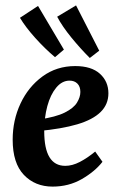

<svg xmlns="http://www.w3.org/2000/svg" viewBox="-20 -679 439 712"><path d="M259 -434Q319 -434 350.5 -405.5Q382 -377 382 -333Q382 -292 353 -263.5Q324 -235 266.5 -218Q209 -201 122 -193L125 -236Q187 -245 220 -261.5Q253 -278 265.5 -298.5Q278 -319 278 -338Q278 -358 267 -369Q256 -380 238 -380Q210 -380 188.5 -354Q167 -328 155.5 -285.5Q144 -243 144 -192Q144 -128 163.5 -96Q183 -64 222 -64Q248 -64 276 -78.5Q304 -93 333 -117L360 -79Q332 -43 283.5 -15Q235 13 175 13Q110 13 68.5 -30.5Q27 -74 27 -161Q27 -233 56 -295Q85 -357 137.5 -395.5Q190 -434 259 -434ZM348 -491 313 -464Q278 -499 244.5 -540Q211 -581 192 -617L262 -659ZM217 -495 184 -467Q147 -498 111 -538Q75 -578 54 -613L121 -657Z"/></svg>

Font: Yrsa SemiBold
Style: Italic
Weight: 600
Italic angle: -7.10001°
Version: Version 2.004